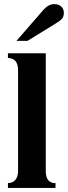

<svg xmlns="http://www.w3.org/2000/svg" viewBox="-20 -924 334 944"><path d="M252.9 -23.9V0H19V-23.9Q42 -23.9 55.2 -39.1Q68.4 -54.2 68.8 -82V-582Q67.9 -609.9 55.9 -623.8Q43.9 -637.7 19 -639.2V-662.1H205.1V-82Q205.1 -52.7 217.5 -37.8Q230 -22.9 252.9 -23.9ZM61 -723.1 194.8 -877Q218.8 -903.8 247.1 -903.8Q268.1 -903.8 281 -892.1Q293.9 -880.4 293.9 -860.8Q293.9 -844.2 286.4 -834Q278.8 -823.7 254.9 -809.1L115.2 -723.1Z"/></svg>

Font: Accordance
Style: Bold
Weight: 700
Version: Version 1.2 (build January 31, 2020) Miklal Software Solutio